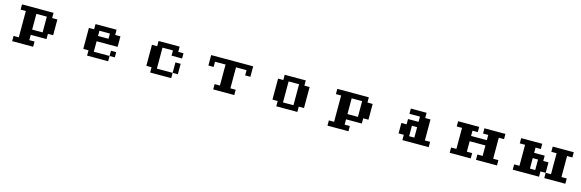

<svg xmlns="http://www.w3.org/2000/svg" viewBox="53 -1621 8893 2941"><g transform="rotate(15 4500.0 -150.5)"><path d="M417 -109.4H583V-359.4H417ZM167 57.6H250V-359.4H167V-442.4H667V-359.4H750V-109.4H667V-26.4H417V57.6H500V140.6H167Z M1417 -276.4H1583V-359.4H1417ZM1250 -26.4V-359.4H1333V-442.4H1667V-359.4H1750V-192.4H1417V-26.4H1667V57.6H1333V-26.4ZM1667 -26.4V-109.4H1750V-26.4Z M2250 -26.4V-359.4H2333V-442.4H2667V-359.4H2750V-276.4H2583V-359.4H2417V-26.4H2667V-192.4H2750V-26.4H2667V57.6H2333V-26.4Z M3167 -276.4V-442.4H3833V-276.4H3750V-359.4H3583V-26.4H3667V57.6H3333V-26.4H3417V-359.4H3250V-276.4Z M4417 -26.4H4583V-359.4H4417ZM4250 -26.4V-359.4H4333V-442.4H4667V-359.4H4750V-26.4H4667V57.6H4333V-26.4Z M5417 -109.4H5583V-359.4H5417ZM5167 57.6H5250V-359.4H5167V-442.4H5667V-359.4H5750V-109.4H5667V-26.4H5417V57.6H5500V140.6H5167Z M6417 -26.4H6500V-192.4H6417ZM6250 -26.4V-192.4H6333V-276.4H6500V-359.4H6333V-442.4H6583V-359.4H6667V-26.4H6750V57.6H6333V-26.4Z M7083 -26.4H7167V-359.4H7083V-442.4H7417V-359.4H7333V-276.4H7583V-359.4H7500V-442.4H7833V-359.4H7750V-26.4H7833V57.6H7500V-26.4H7583V-192.4H7333V-26.4H7417V57.6H7083Z M8333 -26.4H8417V-192.4H8333ZM8083 -26.4H8167V-359.4H8083V-442.4H8417V-359.4H8333V-276.4H8500V-192.4H8583V-26.4H8667V-359.4H8583V-442.4H8917V-359.4H8833V-26.4H8917V57.6H8583V-26.4H8500V57.6H8083Z"/></g></svg>

Font: KH Dot Dougenzaka 12
Style: Regular
Weight: 400
Designer: Original version for X68000 by Keitarou Hiraki (http://hp.vector.co.jp/authors/VA000874/) / TrueType conversion by Homem
Version: Version 1.00.20150527